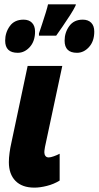

<svg xmlns="http://www.w3.org/2000/svg" viewBox="-20 -858 456 888"><path d="M139.2 9.8Q82 9.8 51.5 -21.5Q21 -52.7 21 -107.9Q21 -127.9 24.2 -151.4Q27.3 -174.8 32.2 -195.8L107.9 -553.2H268.1L188 -178.2Q187.5 -172.9 186.3 -167Q185.1 -161.1 185.1 -152.8Q185.1 -143.6 190.2 -136.7Q195.3 -129.9 205.1 -129.9Q213.9 -129.9 229 -135.3Q244.1 -140.6 255.9 -147V-22.9Q229 -6.3 197 1.7Q165 9.8 139.2 9.8ZM160.2 -692.9V-703.1Q165 -717.8 174.1 -744.9Q183.1 -772 191.4 -798.8Q199.7 -825.7 202.1 -837.9H331.1L329.1 -831.1Q321.3 -814.5 304.2 -787.8Q287.1 -761.2 269 -734.9Q251 -708.5 239.7 -692.9ZM62 -613.8Q3.9 -613.8 3.9 -669.9Q3.9 -707.5 25.4 -737.3Q46.9 -767.1 88.9 -767.1Q113.8 -767.1 127.9 -752.7Q142.1 -738.3 142.1 -711.9Q142.1 -667.5 117.9 -640.6Q93.8 -613.8 62 -613.8ZM335.9 -613.8Q278.8 -613.8 278.8 -669.9Q278.8 -707.5 300.3 -737.3Q321.8 -767.1 362.8 -767.1Q387.7 -767.1 401.9 -752.7Q416 -738.3 416 -711.9Q416 -667.5 391.8 -640.6Q367.7 -613.8 335.9 -613.8Z"/></svg>

Font: Open Sans Condensed ExtraBold
Style: Italic
Weight: 800
Width: 3
Italic angle: -12°
Designer: Monotype Design Team
Foundry: Monotype Imaging Inc.
Version: Version 3.003; ttfautohint (v1.8.4)